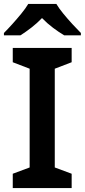

<svg xmlns="http://www.w3.org/2000/svg" viewBox="-30 -958 432 978"><path d="M335 0H35V-73L121 -105V-608L35 -641V-714H335V-641L249 -608V-105L335 -73ZM257 -938Q270 -916 292.5 -888.5Q315 -861 339 -835Q363 -809 382 -790V-778H297Q270 -794 240 -816.5Q210 -839 184 -866Q158 -839 129.5 -817Q101 -795 74 -778H-10V-790Q9 -809 32.5 -835Q56 -861 78.5 -888.5Q101 -916 114 -938Z"/></svg>

Font: Noto Sans Ethiopic SemiBold
Style: Regular
Weight: 600
Designer: Monotype Design Team
Foundry: Monotype Imaging Inc.
Version: Version 2.102; ttfautohint (v1.8.4.7-5d5b)